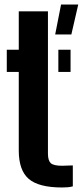

<svg xmlns="http://www.w3.org/2000/svg" viewBox="-20 -820 366 849"><path d="M10 -502V-600H63V-770H192V-140.5Q192 -111 204 -99Q216 -87 255 -87Q267 -87 277.5 -87.8Q288 -88.5 302 -88.5V4Q291.5 7 279.8 8Q268 9 254.5 9Q151 9 107 -29Q63 -67 63 -154.5V-502ZM238 -502V-600H292V-502ZM224 -667.5 250 -800H326L295.5 -667.5Z"/></svg>

Font: Big Shoulders Stencil Display ExtraBold
Style: Regular
Weight: 800
Designer: Patric King
Foundry: XO Type Co
Version: Version 1.000